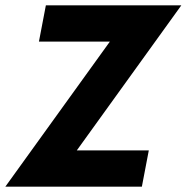

<svg xmlns="http://www.w3.org/2000/svg" viewBox="-66 -700 700 720"><path d="M346 -544H80L106 -680H614L222 -136H492L466 0H-46Z"/></svg>

Font: Teachers
Style: Bold Italic
Weight: 700
Designer: Alfredo Marco Pradil & Chank Diesel
Version: Version 0.009